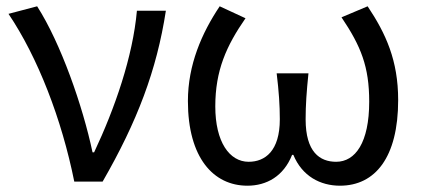

<svg xmlns="http://www.w3.org/2000/svg" viewBox="-20 -577 1342 610"><path d="M216 0H306C416 -191 478 -354 507 -543H415C402 -397 345 -233 279 -93H274C243 -240 173 -440 98 -557L7 -533C100 -395 176 -199 216 0Z M766 13C827 13 881 -17 908 -85H912C940 -17 998 13 1060 13C1172 13 1245 -77 1245 -259C1245 -385 1206 -470 1148 -557L1065 -522C1127 -430 1153 -365 1153 -254C1153 -124 1109 -63 1048 -63C996 -63 951 -94 951 -198C951 -243 954 -286 960 -344H859C866 -286 869 -243 869 -198C869 -97 822 -63 770 -63C709 -63 664 -126 664 -239C664 -353 699 -431 760 -519L678 -557C621 -472 577 -371 577 -256C577 -76 658 13 766 13Z"/></svg>

Font: Noto Sans CJK TC Regular
Style: Regular
Weight: 400
Designer: Ryoko NISHIZUKA (kana & ideographs); Paul D. Hunt (Latin, Greek & Cyrillic); Wenlong ZHANG (bopomofo); Sandoll Communica
Foundry: Adobe Systems Incorporated
Version: Version 1.001;PS 1.001;hotconv 1.0.78;makeotf.lib2.5.61930